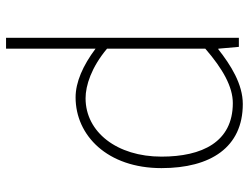

<svg xmlns="http://www.w3.org/2000/svg" viewBox="-114 -466 823 635"><g transform="rotate(90 297.5 -148.5)"><path d="M141 -416C208 -474 267 -507 321 -507C450 -507 498 -405 498 -271C498 -124 417 -20 305 -20C263 -20 203 -39 141 -91ZM105 243H141V-53C197 -11 252 13 302 13C428 13 536 -92 536 -271C536 -434 467 -540 324 -540C258 -540 195 -500 143 -459H141L135 -527H105Z"/></g></svg>

Font: Noto Sans Japanese Thin
Style: Regular
Weight: 100
Designer: Ryoko NISHIZUKA (kana & ideographs); Paul D. Hunt (Latin, Greek & Cyrillic); Wenlong ZHANG (bopomofo); Sandoll Communica
Foundry: Adobe Systems Incorporated
Version: Version 1.000;PS 1;hotconv 1.0.78;makeotf.lib2.5.61930